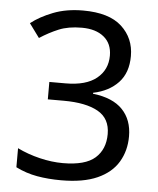

<svg xmlns="http://www.w3.org/2000/svg" viewBox="-53 -769 677 824"><g transform="rotate(5 286.0 -357.0)"><path d="M493 -547Q493 -475 453 -432.5Q413 -390 345 -376V-372Q431 -362 473 -318Q515 -274 515 -203Q515 -141 486 -92.5Q457 -44 396.5 -17Q336 10 241 10Q185 10 137 1.5Q89 -7 45 -29V-111Q90 -89 142 -76.5Q194 -64 242 -64Q338 -64 380.5 -101.5Q423 -139 423 -205Q423 -272 370.5 -301.5Q318 -331 223 -331H154V-406H224Q312 -406 357.5 -443Q403 -480 403 -541Q403 -593 368 -621.5Q333 -650 273 -650Q215 -650 174 -633Q133 -616 93 -590L49 -650Q87 -680 143.5 -702Q200 -724 272 -724Q384 -724 438.5 -674Q493 -624 493 -547Z"/></g></svg>

Font: Noto Sans Samaritan
Style: Regular
Weight: 400
Designer: Monotype Design Team
Foundry: Monotype Imaging Inc.
Version: Version 2.001; ttfautohint (v1.8.4.7-5d5b)